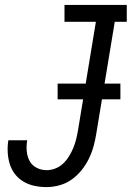

<svg xmlns="http://www.w3.org/2000/svg" viewBox="-20 -755 537 783"><path d="M170 8Q145 8 121 3Q97 -2 76.5 -14Q56 -26 41.5 -44.5Q27 -63 20 -85.5Q13 -108 11.5 -133Q10 -158 14 -183H91Q87 -161 89 -139Q91 -117 100.5 -99Q110 -81 129 -71Q148 -61 170 -61Q188 -61 206 -68Q224 -75 238 -88.5Q252 -102 262 -118.5Q272 -135 279 -152Q286 -169 290.5 -187Q295 -205 298 -223L371 -666H243V-735H497V-666H448L373 -212Q369 -186 362 -160Q355 -134 343 -109Q331 -84 313 -61.5Q295 -39 272.5 -23Q250 -7 223 0.5Q196 8 170 8ZM215 -350V-414H471V-350Z"/></svg>

Font: Iosevka QP
Style: Italic
Weight: 400
Italic angle: -9°
Designer: Belleve Invis
Foundry: Belleve Invis
Version: Version 20.0.0; ttfautohint (v1.8.4)